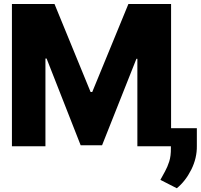

<svg xmlns="http://www.w3.org/2000/svg" viewBox="-20 -748 1027 982"><path d="M41 -727.5H258.8L443.4 -277.3H451.7L636.7 -727.5H855V0H682.6V-447.3H677.7L502 -4.9H392.6L218.3 -448.7H212.4V0H41ZM986.8 -92.3V-2Q987.8 60.5 958.3 119.6Q928.7 178.7 884.3 214.8L800.3 171.9Q811.5 150.9 824 128.7Q836.4 106.4 845.5 78.1Q854.5 49.8 854 10.3V-92.3Z"/></svg>

Font: Inter Tight ExtraBold
Style: Regular
Weight: 800
Designer: Rasmus Andersson
Foundry: rsms
Version: Version 3.004; ttfautohint (v1.8.4.7-5d5b)